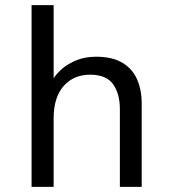

<svg xmlns="http://www.w3.org/2000/svg" viewBox="-20 -728 672 748"><path d="M103 0V-708H189V-423Q200 -441 222.5 -460.5Q245 -480 278.5 -493.5Q312 -507 354 -507Q417 -507 456 -484Q495 -461 513.5 -420Q532 -379 532 -325V0H447V-303Q447 -363 420.5 -400Q394 -437 331 -437Q267 -437 228 -393Q189 -349 189 -267V0Z"/></svg>

Font: Atkinson Hyperlegible Mono ExtraLight
Style: Regular
Weight: 400
Monospace: yes
Version: Version 2.001